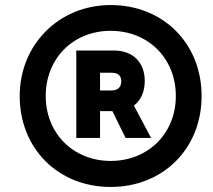

<svg xmlns="http://www.w3.org/2000/svg" viewBox="-20 -730 845 760"><path d="M418 10C626 10 778 -142 778 -350C778 -558 626 -710 418 -710C214 -710 58 -554 58 -350C58 -142 210 10 418 10ZM418 -93C270 -93 161 -202 161 -350C161 -499 270 -608 418 -608C567 -608 676 -499 676 -350C676 -202 567 -93 418 -93ZM282 -184H376V-290H425L477 -184H578L510 -312C538 -333 553 -367 553 -410C553 -483 506 -530 431 -530H282ZM422 -372H376V-442H422C447 -442 460 -431 460 -408C460 -386 447 -372 422 -372Z"/></svg>

Font: Fixel Display
Style: Bold Italic
Weight: 700
Italic angle: -10°
Designer: AlfaBravo + MacPaw
Foundry: Kyrylo Tkachov, Marchela Mozhyna, Serhii Makarenko, Maria Weinstein, Zakhar Kryvoshyya
Version: Version 1.210;Glyphs 3.2 (3217)